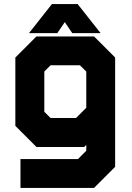

<svg xmlns="http://www.w3.org/2000/svg" viewBox="-20 -718 645 938"><path d="M80 200V59H361L401.5 18.5V-10L391.5 0H158L55 -103V-437L158 -540H439.5L542.5 -437V97L439.5 200ZM143 130H397.5L474.5 47V-399L405.5 -470H192L124 -402V-148L200.5 -71H373.5L474.5 -167V47L397.5 130H143ZM200.5 -71 124 -148V-402L192 -470H405.5L474.5 -399V-167L373.5 -71ZM227 -141.5H351.5L401.5 -191.5V-368.5L370.5 -399H227L196.5 -368.5V-172ZM233.5 -698H359.5L471.5 -556H333L296.5 -610L260 -556H121.5ZM267 -659 224.5 -601 267 -659H324L366.5 -601L324 -659Z"/></svg>

Font: Tourney Black
Style: Regular
Weight: 900
Version: Version 1.015